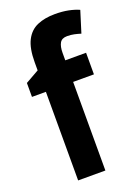

<svg xmlns="http://www.w3.org/2000/svg" viewBox="-146 -880 653 894"><g transform="rotate(-20 181.0 -433.5)"><path d="M319 -490H216V-51H81V-490H12V-559L79 -597V-637Q79 -706 99 -745Q119 -784 156 -800Q193 -816 244 -816Q281 -816 310.5 -810Q340 -804 362 -794L329 -688Q313 -693 297 -696.5Q281 -700 262 -700Q236 -700 226 -682.5Q216 -665 216 -634V-597H319Z"/></g></svg>

Font: Noto Sans Tamil UI Condensed
Style: Bold
Weight: 700
Width: 3
Designer: Jelle Bosma - Monotype Design Team
Foundry: Monotype Imaging Inc.
Version: Version 2.004; ttfautohint (v1.8.4.7-5d5b)